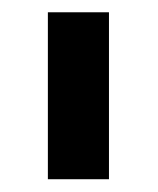

<svg xmlns="http://www.w3.org/2000/svg" viewBox="-20 -747 253 308"><path d="M154.8 -727.3H56.8V-459.5H154.8Z"/></svg>

Font: Margiela Sans Semi Bold
Style: Regular
Weight: 600
Designer: Stefan Endress, Andreas Faust
Version: Version 1.100;FEAKit 1.0